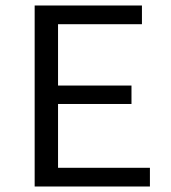

<svg xmlns="http://www.w3.org/2000/svg" viewBox="-20 -678 622 698"><path d="M525 -68V0H106V-658H496V-590H191V-367H458V-300H191V-68Z"/></svg>

Font: Ysabeau SC Medium
Style: Regular
Weight: 500
Designer: Christian Thalmann (Catharsis Fonts)
Version: Version 0.003